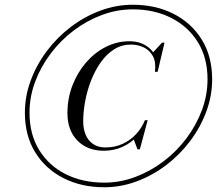

<svg xmlns="http://www.w3.org/2000/svg" viewBox="-20 -780 915 810"><path d="M420 10Q323.5 10 247.8 -28.5Q172 -67 128.5 -137.5Q85 -208 85 -304.5Q85 -374.5 109.8 -441Q134.5 -507.5 178 -565.2Q221.5 -623 279.2 -666.8Q337 -710.5 403.5 -735.2Q470 -760 540 -760Q637 -760 712.5 -721.5Q788 -683 831.5 -612.5Q875 -542 875 -445.5Q875 -375.5 850.2 -309Q825.5 -242.5 782 -184.8Q738.5 -127 680.8 -83.2Q623 -39.5 556.5 -14.8Q490 10 420 10ZM560 -150 544 -192.5Q554 -203.5 564.5 -215.8Q575 -228 583.5 -245L591.5 -273H603L570 -150ZM418 -144Q349 -144 306.8 -186.8Q264.5 -229.5 264.5 -303Q264.5 -364.5 285.5 -419.2Q306.5 -474 342.8 -516Q379 -558 426.2 -582Q473.5 -606 526 -606Q579.5 -606 613.8 -573.8Q648 -541.5 639.5 -477H633.5Q639 -517.5 625.2 -542.8Q611.5 -568 586.5 -580Q561.5 -592 532 -592Q493.5 -592 461.8 -572Q430 -552 405.8 -518Q381.5 -484 364.8 -441.8Q348 -399.5 339.5 -354.2Q331 -309 331 -267.5Q331 -237 341.2 -212Q351.5 -187 372.5 -172.5Q393.5 -158 424.5 -158Q464.5 -158 497.2 -173Q530 -188 554 -214Q578 -240 591.5 -273H598.5Q586.5 -236 560.2 -206.8Q534 -177.5 497.5 -160.8Q461 -144 418 -144ZM420 -9.5Q486.5 -9.5 550.2 -33.2Q614 -57 669.2 -98.8Q724.5 -140.5 766.2 -196Q808 -251.5 831.8 -315.2Q855.5 -379 855.5 -445.5Q855.5 -536 814.8 -602Q774 -668 702.8 -704.2Q631.5 -740.5 540 -740.5Q473.5 -740.5 409.8 -716.8Q346 -693 290.8 -651.2Q235.5 -609.5 193.8 -554Q152 -498.5 128.2 -435Q104.5 -371.5 104.5 -304.5Q104.5 -213.5 145.2 -147.2Q186 -81 257.2 -45.2Q328.5 -9.5 420 -9.5ZM633.5 -477 637.5 -502Q637 -517 633.8 -529.8Q630.5 -542.5 623.5 -556.5L663.5 -600H674L645 -477Z"/></svg>

Font: Bodoni Moda
Style: Italic
Weight: 400
Italic angle: -13°
Designer: Owen Earl
Foundry: indestructible type
Version: Version 2.005